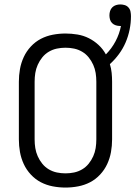

<svg xmlns="http://www.w3.org/2000/svg" viewBox="-20 -833 610 865"><path d="M275 12Q246 12 217.5 6.5Q189 1 164 -12Q139 -25 119 -46.5Q99 -68 87 -94Q75 -120 70 -148Q65 -176 65 -205V-465Q65 -494 70 -522Q75 -550 87 -576Q99 -602 119 -623.5Q139 -645 164 -658Q189 -671 217.5 -676.5Q246 -682 275 -682Q302 -682 329 -677.5Q356 -673 380 -661Q404 -649 424 -630.5Q444 -612 457 -588Q483 -614 500.5 -647Q518 -680 525 -716H520Q511 -716 501.5 -719Q492 -722 485 -729Q478 -736 475.5 -745.5Q473 -755 473 -764Q473 -774 476 -783.5Q479 -793 486 -800Q493 -807 502.5 -810Q512 -813 522 -813Q532 -813 542 -810Q552 -807 559 -799Q566 -791 568 -780.5Q570 -770 570 -760Q570 -730 564 -700Q558 -670 546 -642Q534 -614 516 -589.5Q498 -565 475 -544Q481 -525 483 -505Q485 -485 485 -465V-205Q485 -176 480 -148Q475 -120 463 -94Q451 -68 431 -46.5Q411 -25 386 -12Q361 1 332.5 6.5Q304 12 275 12ZM275 -52Q295 -52 314 -56Q333 -60 350 -70Q367 -80 379.5 -95.5Q392 -111 400 -129Q408 -147 411 -166Q414 -185 414 -205V-465Q414 -485 411 -504Q408 -523 400 -541Q392 -559 379.5 -574.5Q367 -590 350 -600Q333 -610 314 -614Q295 -618 275 -618Q255 -618 236 -614Q217 -610 200 -600Q183 -590 170.5 -574.5Q158 -559 150 -541Q142 -523 139 -504Q136 -485 136 -465V-205Q136 -185 139 -166Q142 -147 150 -129Q158 -111 170.5 -95.5Q183 -80 200 -70Q217 -60 236 -56Q255 -52 275 -52Z"/></svg>

Font: Lode
Style: Regular
Weight: 400
Monospace: yes
Designer: Belleve Invis
Foundry: Belleve Invis
Version: Version 29.2.0; ttfautohint (v1.8.3)